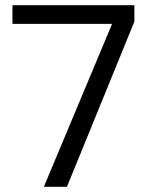

<svg xmlns="http://www.w3.org/2000/svg" viewBox="-20 -720 577 740"><path d="M149 0 412 -628H28V-700H498V-637L238 0Z"/></svg>

Font: DM Sans 11pt
Style: Regular
Weight: 400
Version: Version 4.004;gftools[0.9.30]